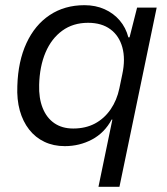

<svg xmlns="http://www.w3.org/2000/svg" viewBox="-20 -554 646 741"><path d="M360 167 413.7 -92.4 411 -92.7Q383.4 -41.3 335.1 -15.6Q286.9 10 230.1 10Q186.4 10 151.6 -6.6Q116.7 -23.1 92.5 -54Q68.3 -84.9 56.4 -127.4Q44.6 -169.9 46.9 -222.4Q49.7 -317.6 82.2 -387.7Q114.7 -457.9 172 -495.9Q229.3 -534 306 -534Q348.9 -534 383.6 -518.4Q418.3 -502.9 442 -475.1Q465.7 -447.4 475.4 -409.9H480L509.1 -524.7H584.7L441 167ZM262.6 -58Q310.1 -58 346.2 -77.1Q382.3 -96.3 406.7 -131.6Q431.1 -167 440.7 -213.1L451.9 -267Q464.6 -326.1 452.2 -371.1Q439.9 -416 406.1 -441Q372.3 -466 319.9 -466Q262 -466 220.3 -435.6Q178.6 -405.3 155.7 -351.5Q132.9 -297.7 131.1 -226.7Q129.4 -175.6 144.6 -137.4Q159.7 -99.3 189.7 -78.6Q219.7 -58 262.6 -58Z"/></svg>

Font: Mona Sans
Style: Italic
Weight: 200
Italic angle: -11.6951°
Designer: Deni Anggara
Foundry: GitHub
Version: Version 2.000